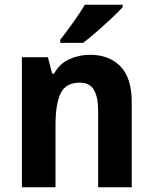

<svg xmlns="http://www.w3.org/2000/svg" viewBox="-20 -786 642 806"><path d="M358 -556Q438 -556 485.5 -507.5Q533 -459 533 -358V0H392V-321Q392 -379 374 -409Q356 -439 315 -439Q257 -439 235 -395Q213 -351 213 -260V0H72V-546H181L199 -477H207Q230 -519 271 -537.5Q312 -556 358 -556ZM495 -756Q479 -738 449 -710Q419 -682 386.5 -653.5Q354 -625 329 -606H233V-619Q258 -651 287 -691.5Q316 -732 336 -766H495Z"/></svg>

Font: Noto Sans Sinhala SemiCondensed
Style: Bold
Weight: 700
Width: 4
Designer: Jelle Bosma - Monotype Design Team
Foundry: Monotype Imaging Inc.
Version: Version 2.006; ttfautohint (v1.8.4.7-5d5b)